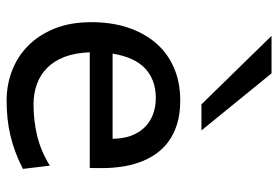

<svg xmlns="http://www.w3.org/2000/svg" viewBox="-149 -672 833 575"><g transform="rotate(90 267.5 -384.5)"><path d="M136.7 -236.8Q138.2 -193.8 150.1 -162.1Q162.1 -130.4 182.9 -109.6Q203.6 -88.9 231.7 -78.6Q259.8 -68.4 293 -68.4Q340.3 -68.4 385.7 -79.1Q431.2 -89.8 476.1 -117.2L485.8 -36.6Q460 -23.4 435.1 -14.2Q410.2 -4.9 385.3 1Q360.4 6.8 334.7 9.5Q309.1 12.2 280.8 12.2Q233.9 12.2 191.4 -4.2Q148.9 -20.5 116.7 -52.5Q84.5 -84.5 65.4 -131.8Q46.4 -179.2 46.4 -241.7Q46.4 -302.2 62.7 -351.3Q79.1 -400.4 109.4 -435.3Q139.6 -470.2 183.1 -489Q226.6 -507.8 280.8 -507.8Q320.8 -507.8 351.6 -498.3Q382.3 -488.8 404.8 -471.9Q427.2 -455.1 442.4 -432.6Q457.5 -410.2 466.6 -384.3Q475.6 -358.4 479.5 -330.3Q483.4 -302.2 483.4 -274.9V-255.9Q483.4 -243.7 482.9 -236.8ZM273.4 -434.6Q219.7 -434.6 185.5 -403.1Q151.4 -371.6 140.6 -305.2H395.5Q395.5 -336.4 386.5 -360.6Q377.4 -384.8 361.1 -401.4Q344.7 -418 322.3 -426.3Q299.8 -434.6 273.4 -434.6ZM199.7 -781.2 370.6 -571.3H292.5L87.4 -781.2Z"/></g></svg>

Font: Andika Phon
Style: Regular
Weight: 400
Designer: Victor Gaultney, Annie Olsen, Julie Remington, Don Collingsworth, Eric Hays, Becca Hirsbrunner
Foundry: SIL International
Version: Version 5.000